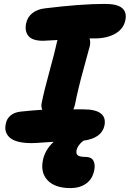

<svg xmlns="http://www.w3.org/2000/svg" viewBox="-20 -738 671 994"><path d="M144 2.9Q65.4 2.9 32.7 -23.9Q0 -50.8 9.8 -96.2Q14.2 -122.6 34.2 -139.6Q54.2 -156.7 86.9 -160.2Q146 -166.5 199.2 -169.9Q191.4 -185.5 195.8 -205.1Q208 -266.1 236.8 -371.1Q265.6 -476.1 272.9 -512.2Q273.9 -519 277.8 -530.8Q213.4 -526.9 203.1 -526.9Q147.5 -526.9 127.2 -551.8Q106.9 -576.7 115.2 -616.2Q121.6 -649.4 147.5 -669.9Q173.3 -690.4 212.9 -694.8Q399.4 -717.8 523.9 -717.8Q586.4 -717.8 612.1 -696.3Q637.7 -674.8 628.9 -632.8Q619.1 -587.4 575.9 -563.2Q532.7 -539.1 471.2 -539.1H443.8Q448.7 -524.4 445.8 -502.9Q442.4 -487.8 413.1 -382.6Q383.8 -277.3 368.2 -196.8Q365.7 -185.1 359.9 -171.9H411.1Q536.6 -171.9 521 -88.9Q507.3 -22.5 412.1 -9.8Q381.3 13.7 376 42Q373 58.1 382.8 66.2Q392.6 74.2 420.9 74.2Q453.1 74.2 463.6 94Q474.1 113.8 467.8 144Q458.5 189.9 425.3 212.9Q392.1 235.8 345.2 235.8Q265.6 235.8 227.3 196.3Q189 156.7 202.1 91.8Q212.4 38.6 257.8 -3.9Q238.8 -2.9 212.6 -1Q186.5 1 170.2 2Q153.8 2.9 144 2.9Z"/></svg>

Font: Shantell Sans Bouncy
Style: Italic
Weight: 800
Italic angle: -11.31°
Designer: Stephen Nixon, Anya Danilova, Shantell Martin
Foundry: Arrow Type
Version: Version 1.006;[9816181b4]